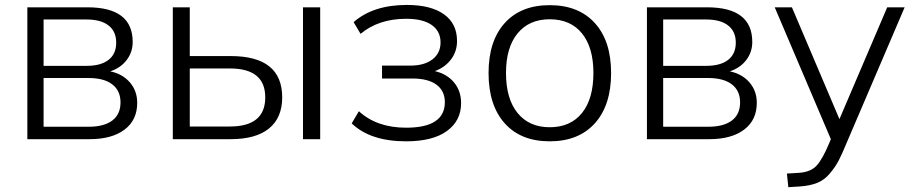

<svg xmlns="http://www.w3.org/2000/svg" viewBox="-20 -569 3736 785"><path d="M91.8 0V-539.1H337.9Q522.5 -539.1 522.5 -397.5Q522.5 -355.5 497.6 -323.2Q472.7 -291 430.7 -277.3Q481.4 -266.6 511.2 -231.9Q541 -197.3 541 -148.4Q541 -78.1 489.3 -39.1Q437.5 0 346.7 0ZM158.2 -50.8H342.8Q405.3 -50.8 439 -76.2Q472.7 -101.6 472.7 -150.4Q472.7 -198.2 439 -224.1Q405.3 -250 342.8 -250H158.2ZM158.2 -299.8H334Q392.6 -299.8 423.8 -324.2Q455.1 -348.6 455.1 -394.5Q455.1 -440.4 423.8 -464.8Q392.6 -489.3 334 -489.3H158.2Z M686.5 0V-539.1H755.9V-339.8H922.9Q1133.8 -339.8 1133.8 -170.9Q1133.8 -87.9 1080.1 -43.9Q1026.4 0 922.9 0ZM755.9 -51.8H919.9Q1064.5 -51.8 1064.5 -170.9Q1064.5 -289.1 919.9 -289.1H755.9ZM1218.8 0V-539.1H1289.1V0Z M1640.6 8.8Q1494.1 8.8 1418 -64.5L1447.3 -114.3Q1520.5 -46.9 1640.6 -46.9Q1798.8 -46.9 1798.8 -151.4Q1798.8 -197.3 1764.6 -222.7Q1730.5 -248 1666 -248H1542V-300.8H1658.2Q1714.8 -300.8 1748 -326.2Q1781.2 -351.6 1781.2 -395.5Q1781.2 -441.4 1745.1 -466.8Q1709 -492.2 1640.6 -492.2Q1528.3 -492.2 1454.1 -430.7L1425.8 -478.5Q1505.9 -548.8 1643.6 -548.8Q1741.2 -548.8 1794.9 -510.7Q1848.6 -472.7 1848.6 -401.4Q1848.6 -358.4 1823.7 -325.7Q1798.8 -293 1757.8 -278.3Q1807.6 -266.6 1836.4 -231.9Q1865.2 -197.3 1865.2 -147.5Q1865.2 -75.2 1807.1 -33.2Q1749 8.8 1640.6 8.8Z M1977.5 -270.5Q1977.5 -401.4 2043.5 -474.6Q2109.4 -547.9 2227.5 -547.9Q2345.7 -547.9 2412.1 -474.6Q2478.5 -401.4 2478.5 -270.5Q2478.5 -138.7 2412.1 -64.9Q2345.7 8.8 2227.5 8.8Q2109.4 8.8 2043.5 -64.9Q1977.5 -138.7 1977.5 -270.5ZM2048.8 -270.5Q2048.8 -165 2096.2 -106.9Q2143.6 -48.8 2227.5 -48.8Q2312.5 -48.8 2359.4 -106.9Q2406.2 -165 2406.2 -270.5Q2406.2 -375 2359.4 -432.6Q2312.5 -490.2 2227.5 -490.2Q2143.6 -490.2 2096.2 -432.6Q2048.8 -375 2048.8 -270.5Z M2625 0V-539.1H2871.1Q3055.7 -539.1 3055.7 -397.5Q3055.7 -355.5 3030.8 -323.2Q3005.9 -291 2963.9 -277.3Q3014.6 -266.6 3044.4 -231.9Q3074.2 -197.3 3074.2 -148.4Q3074.2 -78.1 3022.5 -39.1Q2970.7 0 2879.9 0ZM2691.4 -50.8H2876Q2938.5 -50.8 2972.2 -76.2Q3005.9 -101.6 3005.9 -150.4Q3005.9 -198.2 2972.2 -224.1Q2938.5 -250 2876 -250H2691.4ZM2691.4 -299.8H2867.2Q2925.8 -299.8 2957 -324.2Q2988.3 -348.6 2988.3 -394.5Q2988.3 -440.4 2957 -464.8Q2925.8 -489.3 2867.2 -489.3H2691.4Z M3607.4 -539.1H3678.7L3443.4 10.7Q3422.9 60.5 3409.2 86.9Q3395.5 113.3 3373 140.1Q3350.6 167 3321.3 178.7Q3292 190.4 3250 193.4L3203.1 196.3L3197.3 140.6L3245.1 137.7Q3294.9 134.8 3319.3 107.4Q3343.8 80.1 3370.1 16.6L3377 0L3147.5 -539.1H3217.8L3412.1 -82Z"/></svg>

Font: Min Sans Light
Style: Regular
Weight: 300
Designer: Jinseong-Kim, NotoSansCJK, Nunito
Foundry: Jinseong-Kim
Version: Version 1.400;Glyphs 3.1.2 (3151)